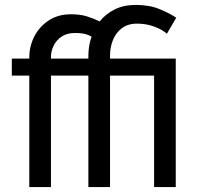

<svg xmlns="http://www.w3.org/2000/svg" viewBox="-20 -760 805 780"><path d="M99 0V-453H28V-522H99V-526Q99 -572 119.5 -612Q140 -652 178 -677Q216 -702 268 -702Q306 -702 333 -693.5Q360 -685 385 -673Q409 -703 445.5 -721.5Q482 -740 532 -740Q588 -740 629.5 -722.5Q671 -705 696 -688L658 -623Q639 -640 606.5 -652Q574 -664 537 -664Q499 -664 474.5 -645Q450 -626 438.5 -596.5Q427 -567 427 -536V-522H694V0H606V-453H427V0H339V-453H187V0ZM187 -529V-522H339V-533Q339 -574 352 -611Q334 -621 318.5 -623.5Q303 -626 285 -626Q252 -626 230.5 -611.5Q209 -597 198 -574.5Q187 -552 187 -529Z"/></svg>

Font: Raleway Medium
Style: Regular
Weight: 500
Designer: Matt McInerney, Pablo Impallari, Rodrigo Fuenzalida
Foundry: Matt McInerney, Pablo Impallari, Rodrigo Fuenzalida
Version: Version 4.026